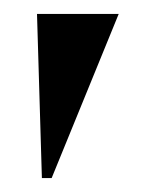

<svg xmlns="http://www.w3.org/2000/svg" viewBox="-20 -734 210 275"><path d="M40 -479 33 -714H150L54 -479Z"/></svg>

Font: Noto Serif Display Semi
Style: Regular
Weight: 600
Designer: Monotype Design Team
Foundry: Monotype Imaging Inc.
Version: Version 1.900